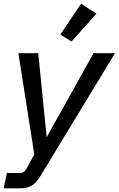

<svg xmlns="http://www.w3.org/2000/svg" viewBox="-24 -810 631 1020"><path d="M-4.4 190.4 12.7 108.9H82.5Q93.8 108.9 102.1 103.5Q110.4 98.1 116.7 85.9L169.4 -10.3L161.6 31.7L73.7 -527.3H179.2L227.1 -49.3L208.5 -53.2L472.7 -527.3H586.9L189.9 126.5Q168.5 162.1 144 176.3Q119.6 190.4 82.5 190.4ZM356 -589.4 296.4 -626.5 406.7 -790 488.3 -737.3Z"/></svg>

Font: Schibsted Grotesk Medium
Style: Italic
Weight: 500
Italic angle: -12°
Designer: Bakken & Baeck AS, Henrik Kongsvoll
Foundry: Schibsted ASA
Version: Version 1.100;gftools[0.9.25]